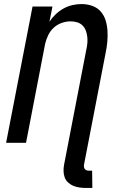

<svg xmlns="http://www.w3.org/2000/svg" viewBox="-20 -702 590 944"><path d="M400 222Q384 222 368.5 219.5Q353 217 339 211Q325 205 314 194.5Q303 184 298 170Q293 156 292.5 140Q292 124 295 108L404 -456Q408 -473 409.5 -489.5Q411 -506 409 -522Q407 -538 401.5 -552.5Q396 -567 385 -577.5Q374 -588 359 -592.5Q344 -597 327 -597Q306 -597 284 -589.5Q262 -582 244.5 -566Q227 -550 217 -529Q207 -508 202 -487L108 0H10L140 -670H238L223 -595Q236 -615 254 -632Q272 -649 293 -660.5Q314 -672 336.5 -677Q359 -682 381 -682Q409 -682 434 -673Q459 -664 475.5 -645Q492 -626 499.5 -601Q507 -576 508.5 -549.5Q510 -523 507.5 -495.5Q505 -468 499 -440L393 108Q392 114 393 119.5Q394 125 397 129Q400 133 405 135Q410 137 416 137H433L434 222Z"/></svg>

Font: Lode Dark
Style: Bold Italic
Weight: 700
Italic angle: -11°
Monospace: yes
Designer: Belleve Invis
Foundry: Belleve Invis
Version: Version 29.2.0; ttfautohint (v1.8.3)